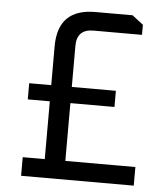

<svg xmlns="http://www.w3.org/2000/svg" viewBox="-51 -736 679 781"><g transform="rotate(5 289.0 -345.0)"><path d="M64 0V-76H154V-312H64V-378H154V-537Q154 -690 307 -690H459L504 -655V-614H306Q238 -614 238 -546V-378H418V-312H238V-76H524V0Z"/></g></svg>

Font: Oxanium
Style: Regular
Weight: 400
Designer: Severin Meyer
Version: Version 1.001